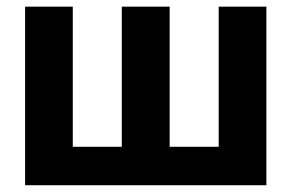

<svg xmlns="http://www.w3.org/2000/svg" viewBox="-20 -548 867 568"><path d="M195.3 -528.3V-113.8H340.3V-528.3H481.9V-113.8H627V-528.3H768.1V0H54.2V-528.3Z"/></svg>

Font: RobotoInd
Style: Bold
Weight: 700
Designer: Google
Version: Version 2.001150; 2014